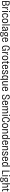

<svg xmlns="http://www.w3.org/2000/svg" viewBox="8015 -8754 905 16975"><g transform="rotate(90 8467.5 -266.5)"><path d="M78 0V-660H268Q308 -660 345 -652Q382 -644 411.5 -625Q441 -606 457.5 -572.5Q474 -539 474 -489Q474 -450 461.5 -421Q449 -392 421 -373Q393 -354 348 -346V-334Q426 -326 463 -284.5Q500 -243 500 -172Q500 -118 478 -79.5Q456 -41 409.5 -20.5Q363 0 288 0ZM150 -64H295Q326 -64 350.5 -70.5Q375 -77 392 -90.5Q409 -104 417.5 -125Q426 -146 426 -175Q426 -203 418.5 -224.5Q411 -246 396 -262Q381 -278 359.5 -288.5Q338 -299 310.5 -304.5Q283 -310 250 -310H150ZM150 -369H237Q276 -369 306.5 -375Q337 -381 358 -394.5Q379 -408 390 -430Q401 -452 401 -483Q401 -514 391 -535Q381 -556 362.5 -569.5Q344 -583 317 -589.5Q290 -596 256 -596H150Z M621 0V-310V-521H690L680 -345H696Q705 -400 723 -442Q741 -484 768.5 -508.5Q796 -533 832 -533Q840 -533 849 -532Q858 -531 869 -527L865 -449Q857 -452 848 -453.5Q839 -455 831 -455Q797 -455 769.5 -427Q742 -399 723 -352.5Q704 -306 695 -250V0Z M961 0V-521H1034V0ZM997 -607Q970 -607 956.5 -618.5Q943 -630 943 -653Q943 -676 956.5 -687.5Q970 -699 997 -699Q1024 -699 1037.5 -687.5Q1051 -676 1051 -653Q1051 -630 1037.5 -618.5Q1024 -607 997 -607Z M1360 12Q1301 12 1261.5 -10.5Q1222 -33 1198.5 -71.5Q1175 -110 1165 -158Q1155 -206 1155 -257Q1155 -313 1166 -362.5Q1177 -412 1201.5 -451Q1226 -490 1264 -512Q1302 -534 1356 -534Q1397 -534 1429 -520Q1461 -506 1483.5 -482Q1506 -458 1518 -427Q1530 -396 1532 -361L1462 -348Q1462 -378 1450 -406Q1438 -434 1415 -451.5Q1392 -469 1355 -469Q1324 -469 1300 -454Q1276 -439 1260.5 -411Q1245 -383 1237 -344.5Q1229 -306 1229 -259Q1229 -195 1243 -149Q1257 -103 1286 -77.5Q1315 -52 1360 -52Q1396 -52 1421 -68.5Q1446 -85 1459.5 -114.5Q1473 -144 1474 -183L1544 -174Q1541 -136 1528.5 -102.5Q1516 -69 1493.5 -43Q1471 -17 1438 -2.5Q1405 12 1360 12Z M1824 12Q1760 12 1714 -20.5Q1668 -53 1643.5 -114.5Q1619 -176 1619 -263Q1619 -354 1645 -413.5Q1671 -473 1717 -503.5Q1763 -534 1823 -534Q1884 -534 1930 -503Q1976 -472 2002 -411.5Q2028 -351 2028 -260Q2028 -172 2002.5 -111Q1977 -50 1931.5 -19Q1886 12 1824 12ZM1826 -52Q1850 -52 1873 -64Q1896 -76 1914.5 -101Q1933 -126 1944 -165.5Q1955 -205 1955 -261Q1955 -320 1943.5 -359.5Q1932 -399 1913 -423Q1894 -447 1870 -458Q1846 -469 1822 -469Q1798 -469 1775.5 -458.5Q1753 -448 1734 -425Q1715 -402 1703.5 -362.5Q1692 -323 1692 -265Q1692 -209 1703 -168.5Q1714 -128 1732.5 -102.5Q1751 -77 1775 -64.5Q1799 -52 1826 -52Z M2149 0V-696H2222V0Z M2465 11Q2431 11 2402 -3Q2373 -17 2354.5 -47.5Q2336 -78 2336 -127Q2336 -169 2351 -197.5Q2366 -226 2392 -244.5Q2418 -263 2451.5 -275.5Q2485 -288 2523 -299Q2557 -309 2579 -317Q2601 -325 2612 -339Q2623 -353 2623 -377Q2623 -402 2613 -423Q2603 -444 2582.5 -456.5Q2562 -469 2531 -469Q2508 -469 2482.5 -459.5Q2457 -450 2439 -424Q2421 -398 2421 -350L2351 -365Q2352 -408 2366.5 -439.5Q2381 -471 2405 -492Q2429 -513 2461.5 -523.5Q2494 -534 2532 -534Q2581 -534 2613 -518.5Q2645 -503 2663 -476.5Q2681 -450 2688.5 -416Q2696 -382 2696 -345V-211Q2696 -182 2697.5 -144.5Q2699 -107 2701.5 -69Q2704 -31 2707 0H2638Q2636 -34 2635 -68Q2634 -102 2633 -135H2622Q2610 -91 2588.5 -58Q2567 -25 2536.5 -7Q2506 11 2465 11ZM2482 -53Q2502 -53 2521.5 -62Q2541 -71 2559.5 -89.5Q2578 -108 2594.5 -136Q2611 -164 2624 -201V-303L2652 -310Q2642 -292 2620 -281Q2598 -270 2570.5 -262Q2543 -254 2514.5 -245.5Q2486 -237 2462 -223Q2438 -209 2423.5 -187.5Q2409 -166 2409 -131Q2409 -93 2429 -73Q2449 -53 2482 -53Z M2994 166Q2928 166 2885 152.5Q2842 139 2820.5 113.5Q2799 88 2799 52Q2799 8 2831 -22.5Q2863 -53 2926 -66V-82Q2881 -80 2859.5 -92.5Q2838 -105 2838 -129Q2838 -156 2860 -172Q2882 -188 2927 -203V-218Q2876 -222 2848.5 -259.5Q2821 -297 2821 -352Q2821 -404 2844 -442Q2867 -480 2910 -501Q2953 -522 3014 -522H3216V-457L3077 -481V-465Q3128 -453 3154.5 -420.5Q3181 -388 3181 -338Q3181 -293 3159.5 -259Q3138 -225 3098.5 -206Q3059 -187 3002 -187Q2990 -187 2976 -188.5Q2962 -190 2946 -193Q2922 -176 2910.5 -162.5Q2899 -149 2899 -140Q2899 -129 2911 -123.5Q2923 -118 2942.5 -116.5Q2962 -115 2983 -115H3058Q3072 -115 3098.5 -111.5Q3125 -108 3153 -96Q3181 -84 3201 -58Q3221 -32 3221 15Q3221 68 3192 101.5Q3163 135 3112 150.5Q3061 166 2994 166ZM2994 103Q3049 103 3083.5 92.5Q3118 82 3134 61.5Q3150 41 3150 13Q3150 -14 3138 -29Q3126 -44 3107.5 -50.5Q3089 -57 3069.5 -58Q3050 -59 3036 -59H2957Q2908 -40 2888.5 -18.5Q2869 3 2869 32Q2869 61 2886 76Q2903 91 2932 97Q2961 103 2994 103ZM3004 -242Q3056 -242 3082.5 -271Q3109 -300 3109 -348Q3109 -398 3082.5 -430Q3056 -462 3002 -462Q2950 -462 2921.5 -430Q2893 -398 2893 -350Q2893 -318 2906 -293.5Q2919 -269 2943.5 -255.5Q2968 -242 3004 -242Z M3502 12Q3445 12 3406 -9Q3367 -30 3342.5 -67Q3318 -104 3307 -151.5Q3296 -199 3296 -253Q3296 -311 3307.5 -361.5Q3319 -412 3343 -451Q3367 -490 3405 -512Q3443 -534 3495 -534Q3541 -534 3575.5 -515.5Q3610 -497 3633.5 -462Q3657 -427 3668 -376Q3679 -325 3677 -260L3344 -255V-308L3629 -313L3607 -282Q3610 -342 3597 -383.5Q3584 -425 3558 -446.5Q3532 -468 3495 -468Q3454 -468 3426 -442.5Q3398 -417 3383 -370Q3368 -323 3368 -255Q3368 -159 3400 -105Q3432 -51 3502 -51Q3529 -51 3549.5 -59.5Q3570 -68 3584.5 -83Q3599 -98 3607.5 -120Q3616 -142 3617 -168L3685 -159Q3681 -127 3669 -96.5Q3657 -66 3635 -41.5Q3613 -17 3580 -2.5Q3547 12 3502 12Z M4223 12Q4158 12 4109.5 -26.5Q4061 -65 4034.5 -140.5Q4008 -216 4008 -328Q4008 -402 4021.5 -464.5Q4035 -527 4064.5 -573.5Q4094 -620 4139.5 -646Q4185 -672 4250 -672Q4301 -672 4338 -655.5Q4375 -639 4399 -608.5Q4423 -578 4435.5 -537Q4448 -496 4448 -447L4377 -435Q4378 -482 4368 -514.5Q4358 -547 4339.5 -567Q4321 -587 4297.5 -596.5Q4274 -606 4248 -606Q4211 -606 4181 -589.5Q4151 -573 4129 -539Q4107 -505 4095.5 -452Q4084 -399 4084 -327Q4084 -250 4096.5 -198Q4109 -146 4130.5 -114.5Q4152 -83 4179.5 -69Q4207 -55 4237 -55Q4280 -55 4310.5 -77.5Q4341 -100 4360 -145Q4379 -190 4383 -254H4262V-316H4457V-229V0H4390L4415 -186H4401Q4391 -122 4369 -77.5Q4347 -33 4311 -10.5Q4275 12 4223 12Z M4593 0V-310V-521H4662L4652 -345H4668Q4677 -400 4695 -442Q4713 -484 4740.5 -508.5Q4768 -533 4804 -533Q4812 -533 4821 -532Q4830 -531 4841 -527L4837 -449Q4829 -452 4820 -453.5Q4811 -455 4803 -455Q4769 -455 4741.5 -427Q4714 -399 4695 -352.5Q4676 -306 4667 -250V0Z M5101 12Q5037 12 4991 -20.5Q4945 -53 4920.5 -114.5Q4896 -176 4896 -263Q4896 -354 4922 -413.5Q4948 -473 4994 -503.5Q5040 -534 5100 -534Q5161 -534 5207 -503Q5253 -472 5279 -411.5Q5305 -351 5305 -260Q5305 -172 5279.5 -111Q5254 -50 5208.5 -19Q5163 12 5101 12ZM5103 -52Q5127 -52 5150 -64Q5173 -76 5191.5 -101Q5210 -126 5221 -165.5Q5232 -205 5232 -261Q5232 -320 5220.5 -359.5Q5209 -399 5190 -423Q5171 -447 5147 -458Q5123 -469 5099 -469Q5075 -469 5052.5 -458.5Q5030 -448 5011 -425Q4992 -402 4980.5 -362.5Q4969 -323 4969 -265Q4969 -209 4980 -168.5Q4991 -128 5009.5 -102.5Q5028 -77 5052 -64.5Q5076 -52 5103 -52Z M5557 8Q5529 8 5507.5 0.5Q5486 -7 5471 -24Q5456 -41 5448.5 -65.5Q5441 -90 5441 -124V-458H5376V-521H5409Q5433 -521 5443.5 -530Q5454 -539 5456 -559L5464 -631H5513V-521H5628V-457H5513V-131Q5513 -95 5526 -78Q5539 -61 5568 -61Q5580 -61 5596 -65Q5612 -69 5631 -79V-5Q5609 2 5590.5 5Q5572 8 5557 8Z M5910 12Q5853 12 5814 -9Q5775 -30 5750.5 -67Q5726 -104 5715 -151.5Q5704 -199 5704 -253Q5704 -311 5715.5 -361.5Q5727 -412 5751 -451Q5775 -490 5813 -512Q5851 -534 5903 -534Q5949 -534 5983.5 -515.5Q6018 -497 6041.5 -462Q6065 -427 6076 -376Q6087 -325 6085 -260L5752 -255V-308L6037 -313L6015 -282Q6018 -342 6005 -383.5Q5992 -425 5966 -446.5Q5940 -468 5903 -468Q5862 -468 5834 -442.5Q5806 -417 5791 -370Q5776 -323 5776 -255Q5776 -159 5808 -105Q5840 -51 5910 -51Q5937 -51 5957.5 -59.5Q5978 -68 5992.5 -83Q6007 -98 6015.5 -120Q6024 -142 6025 -168L6093 -159Q6089 -127 6077 -96.5Q6065 -66 6043 -41.5Q6021 -17 5988 -2.5Q5955 12 5910 12Z M6371 12Q6318 12 6281.5 -2Q6245 -16 6222.5 -40.5Q6200 -65 6191 -97Q6182 -129 6186 -165L6253 -173Q6249 -134 6261.5 -107Q6274 -80 6302.5 -65.5Q6331 -51 6372 -51Q6428 -51 6455.5 -74Q6483 -97 6483 -132Q6483 -161 6467 -178.5Q6451 -196 6422.5 -208Q6394 -220 6356 -233Q6324 -243 6294.5 -255.5Q6265 -268 6240.5 -285Q6216 -302 6202 -327.5Q6188 -353 6188 -389Q6188 -433 6209 -465.5Q6230 -498 6269 -516Q6308 -534 6363 -534Q6421 -534 6461 -513Q6501 -492 6521.5 -453.5Q6542 -415 6539 -363L6471 -354Q6474 -391 6461 -416.5Q6448 -442 6422.5 -456Q6397 -470 6360 -470Q6314 -470 6286.5 -449.5Q6259 -429 6259 -393Q6259 -365 6276 -346.5Q6293 -328 6321 -316Q6349 -304 6384 -292Q6418 -281 6448.5 -268.5Q6479 -256 6503 -239Q6527 -222 6540.5 -197Q6554 -172 6554 -135Q6554 -91 6533 -58Q6512 -25 6471 -6.5Q6430 12 6371 12Z M6956 153V51Q6956 26 6958.5 -6Q6961 -38 6964.5 -72Q6968 -106 6972 -135H6957Q6948 -96 6931 -62.5Q6914 -29 6886 -8.5Q6858 12 6814 12Q6764 12 6725.5 -19Q6687 -50 6665.5 -111Q6644 -172 6644 -259Q6644 -345 6664.5 -406.5Q6685 -468 6723.5 -501Q6762 -534 6815 -534Q6857 -534 6885 -513Q6913 -492 6930 -459.5Q6947 -427 6955 -391H6969L6962 -520H7030L7029 -258L7030 153ZM6830 -54Q6856 -54 6876 -67Q6896 -80 6911.5 -101.5Q6927 -123 6937 -149.5Q6947 -176 6952 -202.5Q6957 -229 6957 -251V-263Q6957 -299 6947 -334.5Q6937 -370 6919.5 -400Q6902 -430 6878 -448Q6854 -466 6826 -466Q6795 -466 6771 -443.5Q6747 -421 6733 -375.5Q6719 -330 6719 -262Q6719 -193 6733 -147Q6747 -101 6772 -77.5Q6797 -54 6830 -54Z M7305 12Q7270 12 7245.5 -1Q7221 -14 7206 -35.5Q7191 -57 7182.5 -85Q7174 -113 7170.5 -142.5Q7167 -172 7167 -201V-521H7240V-223Q7240 -194 7242 -164.5Q7244 -135 7252 -110Q7260 -85 7276.5 -70Q7293 -55 7322 -55Q7349 -55 7371 -71Q7393 -87 7410 -115.5Q7427 -144 7437.5 -180.5Q7448 -217 7452 -258V-521H7525V-210V0H7456L7466 -154H7452Q7441 -96 7420.5 -59Q7400 -22 7371 -5Q7342 12 7305 12Z M7852 12Q7795 12 7756 -9Q7717 -30 7692.5 -67Q7668 -104 7657 -151.5Q7646 -199 7646 -253Q7646 -311 7657.5 -361.5Q7669 -412 7693 -451Q7717 -490 7755 -512Q7793 -534 7845 -534Q7891 -534 7925.5 -515.5Q7960 -497 7983.5 -462Q8007 -427 8018 -376Q8029 -325 8027 -260L7694 -255V-308L7979 -313L7957 -282Q7960 -342 7947 -383.5Q7934 -425 7908 -446.5Q7882 -468 7845 -468Q7804 -468 7776 -442.5Q7748 -417 7733 -370Q7718 -323 7718 -255Q7718 -159 7750 -105Q7782 -51 7852 -51Q7879 -51 7899.5 -59.5Q7920 -68 7934.5 -83Q7949 -98 7957.5 -120Q7966 -142 7967 -168L8035 -159Q8031 -127 8019 -96.5Q8007 -66 7985 -41.5Q7963 -17 7930 -2.5Q7897 12 7852 12Z M8565 12Q8503 12 8459 -5Q8415 -22 8389.5 -53Q8364 -84 8355 -124Q8346 -164 8352 -211L8420 -219Q8413 -166 8428 -129Q8443 -92 8478.5 -72.5Q8514 -53 8566 -53Q8610 -53 8642 -65Q8674 -77 8691.5 -102Q8709 -127 8709 -166Q8709 -205 8689.5 -229.5Q8670 -254 8636 -270.5Q8602 -287 8558 -302Q8520 -315 8484 -329.5Q8448 -344 8419 -365Q8390 -386 8372.5 -417.5Q8355 -449 8355 -495Q8355 -548 8379.5 -587.5Q8404 -627 8449.5 -649.5Q8495 -672 8558 -672Q8624 -672 8671.5 -647.5Q8719 -623 8743.5 -577Q8768 -531 8765 -466L8693 -456Q8696 -493 8687.5 -521.5Q8679 -550 8661 -569Q8643 -588 8616.5 -597.5Q8590 -607 8557 -607Q8518 -607 8489 -593.5Q8460 -580 8444 -556Q8428 -532 8428 -499Q8428 -459 8451.5 -434Q8475 -409 8512 -393.5Q8549 -378 8589 -365Q8624 -354 8658 -338.5Q8692 -323 8720 -301Q8748 -279 8765 -246Q8782 -213 8782 -165Q8782 -114 8759 -74Q8736 -34 8688.5 -11Q8641 12 8565 12Z M9085 12Q9028 12 8989 -9Q8950 -30 8925.5 -67Q8901 -104 8890 -151.5Q8879 -199 8879 -253Q8879 -311 8890.5 -361.5Q8902 -412 8926 -451Q8950 -490 8988 -512Q9026 -534 9078 -534Q9124 -534 9158.5 -515.5Q9193 -497 9216.5 -462Q9240 -427 9251 -376Q9262 -325 9260 -260L8927 -255V-308L9212 -313L9190 -282Q9193 -342 9180 -383.5Q9167 -425 9141 -446.5Q9115 -468 9078 -468Q9037 -468 9009 -442.5Q8981 -417 8966 -370Q8951 -323 8951 -255Q8951 -159 8983 -105Q9015 -51 9085 -51Q9112 -51 9132.5 -59.5Q9153 -68 9167.5 -83Q9182 -98 9190.5 -120Q9199 -142 9200 -168L9268 -159Q9264 -127 9252 -96.5Q9240 -66 9218 -41.5Q9196 -17 9163 -2.5Q9130 12 9085 12Z M9379 0V-336V-521H9448L9438 -367H9452Q9464 -424 9483 -461Q9502 -498 9529.5 -516Q9557 -534 9592 -534Q9625 -534 9648 -519.5Q9671 -505 9684.5 -480.5Q9698 -456 9704 -427Q9710 -398 9709 -369H9723Q9733 -424 9752 -460.5Q9771 -497 9799.5 -515.5Q9828 -534 9865 -534Q9903 -534 9928 -516.5Q9953 -499 9966.5 -472Q9980 -445 9986.5 -415Q9993 -385 9994.5 -359Q9996 -333 9996 -319V0H9923V-299Q9923 -322 9921 -350.5Q9919 -379 9912 -405Q9905 -431 9889.5 -448Q9874 -465 9846 -465Q9814 -465 9788 -438Q9762 -411 9745 -366Q9728 -321 9723 -266V0H9651V-289Q9651 -313 9650 -343Q9649 -373 9642 -400.5Q9635 -428 9619.5 -446.5Q9604 -465 9575 -465Q9541 -465 9515 -437Q9489 -409 9472.5 -363Q9456 -317 9452 -264V0Z M10134 0V-521H10207V0ZM10170 -607Q10143 -607 10129.5 -618.5Q10116 -630 10116 -653Q10116 -676 10129.5 -687.5Q10143 -699 10170 -699Q10197 -699 10210.5 -687.5Q10224 -676 10224 -653Q10224 -630 10210.5 -618.5Q10197 -607 10170 -607Z M10579 12Q10517 12 10472 -11.5Q10427 -35 10397 -78.5Q10367 -122 10353 -183.5Q10339 -245 10339 -320Q10339 -401 10354 -465.5Q10369 -530 10399.5 -576.5Q10430 -623 10475 -647.5Q10520 -672 10579 -672Q10627 -672 10664 -655.5Q10701 -639 10726 -608.5Q10751 -578 10763.5 -537.5Q10776 -497 10775 -450L10704 -438Q10706 -492 10690.5 -529.5Q10675 -567 10645.5 -586.5Q10616 -606 10578 -606Q10542 -606 10511.5 -587.5Q10481 -569 10459.5 -533Q10438 -497 10426 -444.5Q10414 -392 10414 -322Q10414 -226 10434.5 -167Q10455 -108 10492.5 -81.5Q10530 -55 10580 -55Q10630 -55 10661 -80Q10692 -105 10706.5 -151Q10721 -197 10719 -259L10789 -250Q10790 -197 10780 -149.5Q10770 -102 10745.5 -65.5Q10721 -29 10680 -8.5Q10639 12 10579 12Z M11085 12Q11021 12 10975 -20.5Q10929 -53 10904.5 -114.5Q10880 -176 10880 -263Q10880 -354 10906 -413.5Q10932 -473 10978 -503.5Q11024 -534 11084 -534Q11145 -534 11191 -503Q11237 -472 11263 -411.5Q11289 -351 11289 -260Q11289 -172 11263.5 -111Q11238 -50 11192.5 -19Q11147 12 11085 12ZM11087 -52Q11111 -52 11134 -64Q11157 -76 11175.5 -101Q11194 -126 11205 -165.5Q11216 -205 11216 -261Q11216 -320 11204.5 -359.5Q11193 -399 11174 -423Q11155 -447 11131 -458Q11107 -469 11083 -469Q11059 -469 11036.5 -458.5Q11014 -448 10995 -425Q10976 -402 10964.5 -362.5Q10953 -323 10953 -265Q10953 -209 10964 -168.5Q10975 -128 10993.5 -102.5Q11012 -77 11036 -64.5Q11060 -52 11087 -52Z M11410 0V-335V-521H11479L11470 -367H11484Q11497 -426 11517.5 -462.5Q11538 -499 11568 -516.5Q11598 -534 11636 -534Q11672 -534 11696.5 -520Q11721 -506 11736.5 -483Q11752 -460 11760 -431Q11768 -402 11771 -372Q11774 -342 11774 -315V0H11701V-307Q11701 -328 11699.5 -355Q11698 -382 11690 -407Q11682 -432 11665.5 -449Q11649 -466 11619 -466Q11580 -466 11550.5 -436Q11521 -406 11503.5 -358.5Q11486 -311 11483 -258V0Z M12061 12Q12010 12 11972 -20Q11934 -52 11912.5 -113Q11891 -174 11891 -261Q11891 -348 11912.5 -408.5Q11934 -469 11972.5 -500.5Q12011 -532 12062 -532Q12105 -532 12133 -511Q12161 -490 12178 -456.5Q12195 -423 12204 -383H12219Q12215 -414 12211.5 -449Q12208 -484 12206 -516.5Q12204 -549 12204 -572V-696H12277V-263V0H12210L12217 -133H12202Q12193 -93 12175 -60Q12157 -27 12129.5 -7.5Q12102 12 12061 12ZM12074 -54Q12102 -54 12126 -72.5Q12150 -91 12167.5 -121Q12185 -151 12194.5 -186Q12204 -221 12204 -255V-268Q12204 -290 12199 -316.5Q12194 -343 12184 -369.5Q12174 -396 12159 -417.5Q12144 -439 12123.5 -452.5Q12103 -466 12077 -466Q12044 -466 12019 -442Q11994 -418 11980 -372Q11966 -326 11966 -258Q11966 -190 11980 -144.5Q11994 -99 12018.5 -76.5Q12043 -54 12074 -54Z M12604 12Q12547 12 12508 -9Q12469 -30 12444.5 -67Q12420 -104 12409 -151.5Q12398 -199 12398 -253Q12398 -311 12409.5 -361.5Q12421 -412 12445 -451Q12469 -490 12507 -512Q12545 -534 12597 -534Q12643 -534 12677.5 -515.5Q12712 -497 12735.5 -462Q12759 -427 12770 -376Q12781 -325 12779 -260L12446 -255V-308L12731 -313L12709 -282Q12712 -342 12699 -383.5Q12686 -425 12660 -446.5Q12634 -468 12597 -468Q12556 -468 12528 -442.5Q12500 -417 12485 -370Q12470 -323 12470 -255Q12470 -159 12502 -105Q12534 -51 12604 -51Q12631 -51 12651.5 -59.5Q12672 -68 12686.5 -83Q12701 -98 12709.5 -120Q12718 -142 12719 -168L12787 -159Q12783 -127 12771 -96.5Q12759 -66 12737 -41.5Q12715 -17 12682 -2.5Q12649 12 12604 12Z M12898 0V-335V-521H12967L12958 -367H12972Q12985 -426 13005.5 -462.5Q13026 -499 13056 -516.5Q13086 -534 13124 -534Q13160 -534 13184.5 -520Q13209 -506 13224.5 -483Q13240 -460 13248 -431Q13256 -402 13259 -372Q13262 -342 13262 -315V0H13189V-307Q13189 -328 13187.5 -355Q13186 -382 13178 -407Q13170 -432 13153.5 -449Q13137 -466 13107 -466Q13068 -466 13038.5 -436Q13009 -406 12991.5 -358.5Q12974 -311 12971 -258V0Z M13558 12Q13505 12 13468.5 -2Q13432 -16 13409.5 -40.5Q13387 -65 13378 -97Q13369 -129 13373 -165L13440 -173Q13436 -134 13448.5 -107Q13461 -80 13489.5 -65.5Q13518 -51 13559 -51Q13615 -51 13642.5 -74Q13670 -97 13670 -132Q13670 -161 13654 -178.5Q13638 -196 13609.5 -208Q13581 -220 13543 -233Q13511 -243 13481.5 -255.5Q13452 -268 13427.5 -285Q13403 -302 13389 -327.5Q13375 -353 13375 -389Q13375 -433 13396 -465.5Q13417 -498 13456 -516Q13495 -534 13550 -534Q13608 -534 13648 -513Q13688 -492 13708.5 -453.5Q13729 -415 13726 -363L13658 -354Q13661 -391 13648 -416.5Q13635 -442 13609.5 -456Q13584 -470 13547 -470Q13501 -470 13473.5 -449.5Q13446 -429 13446 -393Q13446 -365 13463 -346.5Q13480 -328 13508 -316Q13536 -304 13571 -292Q13605 -281 13635.5 -268.5Q13666 -256 13690 -239Q13714 -222 13727.5 -197Q13741 -172 13741 -135Q13741 -91 13720 -58Q13699 -25 13658 -6.5Q13617 12 13558 12Z M14037 12Q13980 12 13941 -9Q13902 -30 13877.5 -67Q13853 -104 13842 -151.5Q13831 -199 13831 -253Q13831 -311 13842.5 -361.5Q13854 -412 13878 -451Q13902 -490 13940 -512Q13978 -534 14030 -534Q14076 -534 14110.5 -515.5Q14145 -497 14168.5 -462Q14192 -427 14203 -376Q14214 -325 14212 -260L13879 -255V-308L14164 -313L14142 -282Q14145 -342 14132 -383.5Q14119 -425 14093 -446.5Q14067 -468 14030 -468Q13989 -468 13961 -442.5Q13933 -417 13918 -370Q13903 -323 13903 -255Q13903 -159 13935 -105Q13967 -51 14037 -51Q14064 -51 14084.5 -59.5Q14105 -68 14119.5 -83Q14134 -98 14142.5 -120Q14151 -142 14152 -168L14220 -159Q14216 -127 14204 -96.5Q14192 -66 14170 -41.5Q14148 -17 14115 -2.5Q14082 12 14037 12Z M14480 12Q14429 12 14391 -20Q14353 -52 14331.5 -113Q14310 -174 14310 -261Q14310 -348 14331.5 -408.5Q14353 -469 14391.5 -500.5Q14430 -532 14481 -532Q14524 -532 14552 -511Q14580 -490 14597 -456.5Q14614 -423 14623 -383H14638Q14634 -414 14630.5 -449Q14627 -484 14625 -516.5Q14623 -549 14623 -572V-696H14696V-263V0H14629L14636 -133H14621Q14612 -93 14594 -60Q14576 -27 14548.5 -7.5Q14521 12 14480 12ZM14493 -54Q14521 -54 14545 -72.5Q14569 -91 14586.5 -121Q14604 -151 14613.5 -186Q14623 -221 14623 -255V-268Q14623 -290 14618 -316.5Q14613 -343 14603 -369.5Q14593 -396 14578 -417.5Q14563 -439 14542.5 -452.5Q14522 -466 14496 -466Q14463 -466 14438 -442Q14413 -418 14399 -372Q14385 -326 14385 -258Q14385 -190 14399 -144.5Q14413 -99 14437.5 -76.5Q14462 -54 14493 -54Z M15070 0V-660H15144V0ZM15102 0V-67H15401V0Z M15487 0V-521H15560V0ZM15523 -607Q15496 -607 15482.5 -618.5Q15469 -630 15469 -653Q15469 -676 15482.5 -687.5Q15496 -699 15523 -699Q15550 -699 15563.5 -687.5Q15577 -676 15577 -653Q15577 -630 15563.5 -618.5Q15550 -607 15523 -607Z M15862 166Q15796 166 15753 152.5Q15710 139 15688.5 113.5Q15667 88 15667 52Q15667 8 15699 -22.5Q15731 -53 15794 -66V-82Q15749 -80 15727.5 -92.5Q15706 -105 15706 -129Q15706 -156 15728 -172Q15750 -188 15795 -203V-218Q15744 -222 15716.5 -259.5Q15689 -297 15689 -352Q15689 -404 15712 -442Q15735 -480 15778 -501Q15821 -522 15882 -522H16084V-457L15945 -481V-465Q15996 -453 16022.5 -420.5Q16049 -388 16049 -338Q16049 -293 16027.5 -259Q16006 -225 15966.5 -206Q15927 -187 15870 -187Q15858 -187 15844 -188.5Q15830 -190 15814 -193Q15790 -176 15778.5 -162.5Q15767 -149 15767 -140Q15767 -129 15779 -123.5Q15791 -118 15810.5 -116.5Q15830 -115 15851 -115H15926Q15940 -115 15966.5 -111.5Q15993 -108 16021 -96Q16049 -84 16069 -58Q16089 -32 16089 15Q16089 68 16060 101.5Q16031 135 15980 150.5Q15929 166 15862 166ZM15862 103Q15917 103 15951.5 92.5Q15986 82 16002 61.5Q16018 41 16018 13Q16018 -14 16006 -29Q15994 -44 15975.5 -50.5Q15957 -57 15937.5 -58Q15918 -59 15904 -59H15825Q15776 -40 15756.5 -18.5Q15737 3 15737 32Q15737 61 15754 76Q15771 91 15800 97Q15829 103 15862 103ZM15872 -242Q15924 -242 15950.5 -271Q15977 -300 15977 -348Q15977 -398 15950.5 -430Q15924 -462 15870 -462Q15818 -462 15789.5 -430Q15761 -398 15761 -350Q15761 -318 15774 -293.5Q15787 -269 15811.5 -255.5Q15836 -242 15872 -242Z M16196 0V-326V-696H16270V-571Q16270 -549 16269 -524.5Q16268 -500 16266 -474Q16264 -448 16261.5 -421.5Q16259 -395 16256 -367H16270Q16283 -424 16303 -461Q16323 -498 16352.5 -516Q16382 -534 16421 -534Q16462 -534 16488.5 -516.5Q16515 -499 16529.5 -472Q16544 -445 16550.5 -414.5Q16557 -384 16558.5 -357Q16560 -330 16560 -313V0H16487V-294Q16487 -322 16485 -352Q16483 -382 16475.5 -407.5Q16468 -433 16450.5 -449.5Q16433 -466 16403 -466Q16366 -466 16337.5 -438Q16309 -410 16291.5 -364Q16274 -318 16269 -263V0Z M16829 8Q16801 8 16779.5 0.5Q16758 -7 16743 -24Q16728 -41 16720.5 -65.5Q16713 -90 16713 -124V-458H16648V-521H16681Q16705 -521 16715.5 -530Q16726 -539 16728 -559L16736 -631H16785V-521H16900V-457H16785V-131Q16785 -95 16798 -78Q16811 -61 16840 -61Q16852 -61 16868 -65Q16884 -69 16903 -79V-5Q16881 2 16862.5 5Q16844 8 16829 8Z"/></g></svg>

Font: Bricolage Grotesque SemiCondensed Light
Style: Regular
Weight: 300
Width: 4
Designer: Mathieu Triay
Foundry: Atelier Triay
Version: Version 1.000;gftools[0.9.30]